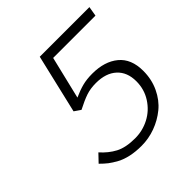

<svg xmlns="http://www.w3.org/2000/svg" viewBox="-178 -802 956 956"><g transform="rotate(-45 300.0 -324.0)"><path d="M285.2 12.2Q244.1 12.2 210 4.9Q175.8 -2.4 149.7 -16.6Q123.5 -30.8 106.7 -43.9Q89.8 -57.1 70.8 -76.2L109.9 -117.2Q143.1 -79.6 183.3 -58.3Q223.6 -37.1 289.1 -37.1Q342.3 -37.1 388.9 -61.5Q435.5 -85.9 464.8 -131.6Q494.1 -177.2 494.1 -233.9Q494.1 -297.9 454.8 -334Q415.5 -370.1 345.2 -370.1Q306.2 -370.1 275.4 -359.6Q244.6 -349.1 200.2 -326.2L167 -349.1L240.2 -660.2H589.8L581.1 -608.9H283.2L229 -383.8Q264.6 -399.9 295.4 -408Q326.2 -416 365.2 -416Q451.7 -416 503.4 -373.3Q555.2 -330.6 555.2 -246.1Q555.2 -186 531.5 -136Q507.8 -85.9 469 -54.2Q430.2 -22.5 382.6 -5.1Q335 12.2 285.2 12.2Z"/></g></svg>

Font: Office Code Pro D Light Italic
Style: Regular
Weight: 300
Italic angle: -9°
Designer: Nathan Rutzky & Paul D. Hunt
Foundry: Adobe Systems Incorporated
Version: Version 1.004;PS 001.004;hotconv 1.0.70;makeotf.lib2.5.58329